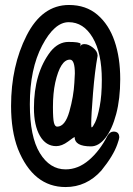

<svg xmlns="http://www.w3.org/2000/svg" viewBox="-20 -736 540 779"><path d="M211.9 -222.2Q244.1 -222.2 261.5 -283.7Q278.8 -345.2 281.7 -399.9L283.7 -438Q283.7 -494.1 263.7 -494.1Q225.1 -494.1 204.1 -400.9Q194.8 -357.9 194.8 -301.8Q194.8 -252.9 199 -237.5Q203.1 -222.2 211.9 -222.2ZM305.7 -546.9Q308.1 -557.1 322.8 -557.1Q338.9 -557.1 357.4 -542.5Q376 -527.8 376 -509.8Q364.7 -448.2 357.4 -358.2Q350.1 -268.1 350.1 -232.9Q350.1 -219.2 352.1 -219.2Q356 -219.2 366 -239.5Q376 -259.8 384.5 -304Q393.1 -348.1 393.1 -412.1Q393.1 -521 356 -583.5Q318.8 -646 258.8 -646Q200.7 -646 150.9 -551Q101.1 -456.1 101.1 -313Q101.1 -181.2 141.6 -115Q182.1 -48.8 246.1 -48.8Q296.9 -48.8 340.8 -86.4Q384.8 -124 416 -185.1Q425.8 -202.1 440.9 -202.1Q463.9 -202.1 463.9 -178.2Q463.9 -172.9 456.1 -150.9Q439.9 -104 391.1 -43.9Q331.1 22.9 246.1 22.9Q114.7 22.9 52.7 -131.8Q24.9 -205.1 24.9 -306.2Q24.9 -467.8 87.9 -591.8Q150.9 -715.8 259.8 -715.8Q329.1 -715.8 375.5 -676Q421.9 -636.2 444.8 -569.1Q467.8 -502 467.8 -415Q467.8 -335 451.4 -273.4Q435.1 -211.9 408 -177Q380.9 -142.1 349.1 -142.1Q282.7 -142.1 282.7 -180.2Q280.8 -180.2 255.9 -161.6Q231 -143.1 208 -143.1Q166 -143.1 141.8 -185.1Q117.7 -227.1 117.7 -297.9Q117.7 -439 185.1 -526.9Q216.8 -565.9 257.8 -565.9Q303.7 -565.9 307.1 -558.1Z"/></svg>

Font: LXGW WenKai Mono Screen
Style: Regular
Weight: 400
Monospace: yes
Designer: LXGW / Fontworks Inc.
Foundry: LXGW / Fontworks Inc.
Version: Version 1.330;April 28,2024